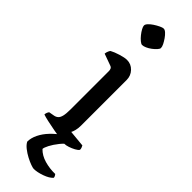

<svg xmlns="http://www.w3.org/2000/svg" viewBox="-309 -734 926 926"><g transform="rotate(45 154.0 -271.0)"><path d="M209 0Q202 0 179 -3.5Q156 -7 128.5 -12Q101 -17 76.5 -22.5Q52 -28 41 -32Q41 -39 44 -46Q47 -53 50 -56L78 -61Q89 -63 97 -70Q105 -77 109 -93Q113 -109 113 -139V-400Q113 -408 110 -414.5Q107 -421 97 -424L39 -445Q40 -455 43.5 -463Q47 -471 50 -474Q66 -483 93.5 -491.5Q121 -500 137 -500Q165 -500 184.5 -479.5Q204 -459 204 -430V-120Q204 -100 200 -85Q196 -70 192 -64L276 -56Q278 -52 280.5 -46.5Q283 -41 283 -33Q278 -25 264 -17.5Q250 -10 235 -5Q220 0 209 0ZM137 -602Q131 -602 120.5 -610.5Q110 -619 100 -631.5Q90 -644 83.5 -656Q77 -668 77 -675Q77 -683 86 -692.5Q95 -702 108 -710.5Q121 -719 134.5 -725.5Q148 -732 155 -732Q163 -732 172.5 -723.5Q182 -715 191 -702Q200 -689 206 -677Q212 -665 212 -656Q212 -650 203.5 -640.5Q195 -631 183 -622Q171 -613 158.5 -607.5Q146 -602 137 -602ZM190 190Q184 190 168.5 184.5Q153 179 134 169Q115 159 98.5 146Q82 133 75 119Q75 94 88 67.5Q101 41 123.5 17.5Q146 -6 172 -24L240 -25Q212 -7 192.5 17.5Q173 42 162.5 62.5Q152 83 152 92Q174 115 209 125Q244 135 281 134Q283 136 286 141.5Q289 147 289 152Q275 168 244 179Q213 190 190 190Z"/></g></svg>

Font: Texturina 12pt
Style: Regular
Weight: 400
Designer: Guillermo Torres Carreño
Foundry: Omnibus-Type
Version: Version 1.002